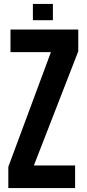

<svg xmlns="http://www.w3.org/2000/svg" viewBox="-20 -949 437 969"><path d="M22 0V-107L237 -686H33V-800H375V-690L151 -114H359V0ZM146 -847V-929H247V-847Z"/></svg>

Font: Big Shoulders Display ExtraBold
Style: Regular
Weight: 800
Designer: Patric King
Foundry: XO Type Co
Version: Version 1.000; ttfautohint (v1.8.2)